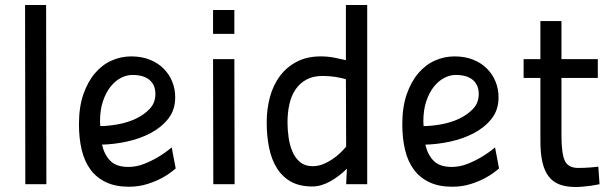

<svg xmlns="http://www.w3.org/2000/svg" viewBox="-20 -735 2444 766"><path d="M80 -715H164L165 0H81Z M492 -69Q524 -69 554.5 -81Q585 -93 610 -108Q639 -125 665 -147L681 -63Q657 -42 628 -26Q603 -12 568.5 -1Q534 10 494 10Q441 10 403 -8Q365 -26 341 -58.5Q317 -91 306 -137Q295 -183 295 -239Q295 -308 312.5 -358.5Q330 -409 359 -443Q388 -477 425.5 -493.5Q463 -510 503 -510Q545 -510 577.5 -497Q610 -484 632.5 -461.5Q655 -439 667 -409.5Q679 -380 679 -347Q679 -296 651 -261Q623 -226 580 -203.5Q537 -181 485.5 -170Q434 -159 387 -158Q396 -118 420 -93.5Q444 -69 492 -69ZM508 -436Q485 -436 462 -424Q439 -412 420.5 -388.5Q402 -365 390.5 -330.5Q379 -296 379 -250Q379 -245 379.5 -241Q380 -237 380 -232Q412 -232 450.5 -239Q489 -246 522 -261.5Q555 -277 577.5 -301Q600 -325 600 -360Q600 -396 576.5 -416Q553 -436 508 -436Z M830 -499H915L916 0H831ZM830 -695H915V-600H830Z M1445 0H1361L1364 -62Q1334 -32 1297.5 -11.5Q1261 9 1226 9Q1175 9 1140.5 -10.5Q1106 -30 1084.5 -64.5Q1063 -99 1053.5 -146Q1044 -193 1044 -247Q1044 -300 1057 -348Q1070 -396 1097 -432Q1124 -468 1164.5 -489Q1205 -510 1259 -510Q1288 -510 1313.5 -505Q1339 -500 1360 -495V-715H1445ZM1227 -72Q1249 -72 1269 -80Q1289 -88 1306.5 -100Q1324 -112 1338 -125.5Q1352 -139 1361 -150L1360 -419Q1343 -424 1319 -428Q1295 -432 1267 -432Q1229 -432 1202.5 -417.5Q1176 -403 1159 -378Q1142 -353 1134.5 -319Q1127 -285 1127 -247Q1127 -217 1131.5 -186Q1136 -155 1147 -129.5Q1158 -104 1177.5 -88Q1197 -72 1227 -72Z M1782 -69Q1814 -69 1844.5 -81Q1875 -93 1900 -108Q1929 -125 1955 -147L1971 -63Q1947 -42 1918 -26Q1893 -12 1858.5 -1Q1824 10 1784 10Q1731 10 1693 -8Q1655 -26 1631 -58.5Q1607 -91 1596 -137Q1585 -183 1585 -239Q1585 -308 1602.5 -358.5Q1620 -409 1649 -443Q1678 -477 1715.5 -493.5Q1753 -510 1793 -510Q1835 -510 1867.5 -497Q1900 -484 1922.5 -461.5Q1945 -439 1957 -409.5Q1969 -380 1969 -347Q1969 -296 1941 -261Q1913 -226 1870 -203.5Q1827 -181 1775.5 -170Q1724 -159 1677 -158Q1686 -118 1710 -93.5Q1734 -69 1782 -69ZM1798 -436Q1775 -436 1752 -424Q1729 -412 1710.5 -388.5Q1692 -365 1680.5 -330.5Q1669 -296 1669 -250Q1669 -245 1669.5 -241Q1670 -237 1670 -232Q1702 -232 1740.5 -239Q1779 -246 1812 -261.5Q1845 -277 1867.5 -301Q1890 -325 1890 -360Q1890 -396 1866.5 -416Q1843 -436 1798 -436Z M2220 -424V-195Q2220 -124 2233 -94.5Q2246 -65 2287 -65Q2298 -65 2311 -65.5Q2324 -66 2337 -67Q2351 -68 2367 -70L2372 0Q2355 3 2338 6Q2324 8 2307 9.5Q2290 11 2277 11Q2239 11 2212.5 1Q2186 -9 2169 -31Q2152 -53 2144 -88Q2136 -123 2136 -173V-424H2069V-499H2136V-651H2220V-499H2365V-424Z"/></svg>

Font: Panefresco 500wt
Style: Regular
Weight: 700
Foundry: Campivisivi & Chank Co
Version: Version 1.001